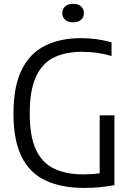

<svg xmlns="http://www.w3.org/2000/svg" viewBox="-20 -942 664 969"><path d="M407 6.5Q289 6.5 209 -31.5Q129 -69.5 88.5 -152.2Q48 -235 48 -369Q48 -505.5 89.2 -589.2Q130.5 -673 207 -711.2Q283.5 -749.5 389.5 -749.5Q468 -749.5 543 -728.5V-659.5Q502.5 -671 466.2 -675.8Q430 -680.5 393.5 -680.5Q310 -680.5 251.2 -651.5Q192.5 -622.5 161.2 -554.2Q130 -486 130 -368.5Q130 -256 160.5 -188.8Q191 -121.5 251.2 -91.8Q311.5 -62 401.5 -62Q445 -62 483 -67V-360H557.5V-7.5Q515 0 479 3.2Q443 6.5 407 6.5ZM349 -829.5Q324 -829.5 309.2 -841.8Q294.5 -854 294.5 -875.5Q294.5 -897.5 309.2 -910Q324 -922.5 349 -922.5Q374 -922.5 388.8 -910Q403.5 -897.5 403.5 -875.5Q403.5 -854 388.8 -841.8Q374 -829.5 349 -829.5Z"/></svg>

Font: Encode Sans SemiCondensed SemiCondensed
Style: Regular
Weight: 400
Width: 4
Designer: Multiple Designers
Foundry: Impallari Type
Version: Version 3.000; ttfautohint (v1.8.3) -l 8 -r 50 -G 200 -x 14 